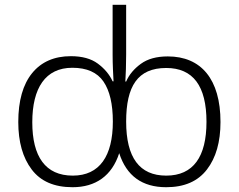

<svg xmlns="http://www.w3.org/2000/svg" viewBox="-20 -780 1007 810"><path d="M286.1 9.8C383.3 9.8 452.1 -38.1 482.9 -133.8C513.7 -38.1 579.6 9.8 681.2 9.8C757.8 9.8 814.9 -15.1 853 -64.9C891.1 -114.3 910.2 -181.2 910.2 -265.1C910.2 -446.3 828.1 -542 688 -542C640.6 -542 603 -531.7 574.2 -510.7C545.4 -489.7 524.4 -464.8 512.2 -436H508.8C509.3 -449.2 510.3 -466.8 511.2 -488.8C511.7 -510.3 512.2 -530.8 512.2 -549.8V-759.8H455.1V-548.8C455.1 -528.8 455.6 -508.3 456.5 -487.3C457.5 -465.8 458.5 -449.2 459 -437H455.1C441.9 -465.8 420.9 -490.7 392.6 -511.7C364.3 -532.7 326.2 -543 278.8 -543C209 -543 154.3 -519 115.7 -471.7C76.7 -423.8 57.1 -355 57.1 -265.1C57.1 -181.2 76.2 -114.3 113.8 -64.9C151.4 -15.1 208.5 9.8 286.1 9.8ZM287.1 -39.1C171.4 -39.1 116.2 -119.6 116.2 -264.2C116.2 -409.2 171.9 -494.1 285.2 -494.1C346.2 -494.1 390.1 -474.6 416.5 -436C442.9 -397.5 456.1 -340.8 456.1 -267.1C456.1 -122.1 400.4 -39.1 287.1 -39.1ZM681.2 -39.1C568.4 -39.1 512.2 -115.2 512.2 -267.1C512.2 -416 560.5 -493.2 681.2 -493.2C794.4 -493.2 851.1 -417.5 851.1 -266.1C851.1 -119.1 795.9 -39.1 681.2 -39.1Z"/></svg>

Font: Noto Reveo Sans
Style: Regular
Weight: 300
Designer: Monotype Design Team
Foundry: Monotype Imaging Inc.
Version: Version 2.007